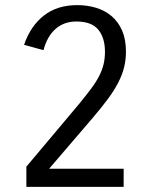

<svg xmlns="http://www.w3.org/2000/svg" viewBox="-20 -730 580 750"><path d="M74 -555Q99 -628 151 -669Q203 -710 282 -710Q321 -710 355.5 -699.5Q390 -689 416 -667Q442 -645 457 -610.5Q472 -576 472 -528Q472 -497 465 -468Q458 -439 442.5 -408.5Q427 -378 401.5 -343.5Q376 -309 340 -267L172 -71H463V0H83V-79L289 -324Q316 -357 335.5 -383Q355 -409 367 -432.5Q379 -456 384.5 -478.5Q390 -501 390 -528Q390 -582 364 -614Q338 -646 278 -646Q230 -646 197 -617Q164 -588 150 -534Z"/></svg>

Font: Carrois Gothic SC
Style: Regular
Weight: 400
Designer: Ralph du Carrois
Foundry: Ralph du Carrois
Version: Version 1.001